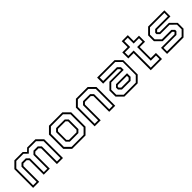

<svg xmlns="http://www.w3.org/2000/svg" viewBox="277 -1921 3166 3166"><g transform="rotate(-45 1860.0 -338.5)"><path d="M55 0V-437L158 -540H351.5L403.5 -489L455 -540H648.5L751.5 -437V0H610V-368L579.5 -398.5H504.5L474 -368V-30H332.5V-368L302 -398.5H227L196.5 -368V0ZM85.5 -30H166.5V-382.5L213.5 -429.5H314L363 -381V-58.5H444V-381L493 -429.5H593L640.5 -382.5V-30H721.5V-422.5L633.5 -510.5H465.5L403.5 -449L341 -510.5H173.5L85.5 -422.5Z M964.5 0 861.5 -103V-437L964.5 -540H1277L1380 -437V-103L1277 0ZM981.5 -30H1262L1349.5 -117.5V-422.5L1262 -510H980L892 -422V-119.5ZM1022 -111 973 -159.5V-382L1020.5 -429H1221.5L1268.5 -382.5V-157.5L1221.5 -111ZM1033.5 -141.5H1208L1238.5 -172V-368L1208 -398.5H1033.5L1003 -368V-172Z M1490 0V-437L1593 -540H1867L1970 -437V0H1829V-368L1798.5 -398.5H1661.5L1631 -368V0ZM1520.5 -30H1601V-382L1648.5 -429H1812L1859 -382.5V-30H1940V-422.5L1852 -510H1608.5L1520.5 -422Z M2183 0 2080 -103V-245.5L2183 -348.5H2455V-368L2424.5 -398.5H2087V-540H2493.5L2596.5 -437V-103L2493.5 0ZM2238 -111 2191 -157.5V-203L2230 -242H2487V-159.5L2438.5 -111ZM2198 -30H2479L2568 -119.5V-422.5L2480 -510.5H2119V-429.5H2440L2487 -382.5V-319.5H2196.5L2110.5 -233.5V-117.5ZM2252 -141.5H2424.5L2455 -172V-212H2242L2221 -191V-172Z M2798.5 0V-399H2674V-540H2798.5V-677H2940V-540H3064V-399H2940V-141.5H3060.5V0ZM2829 -30H3030.5V-110.5H2910V-429.5H3034.5V-510.5H2910V-647H2829V-510.5H2704V-429.5H2829Z M3179 0V-141.5H3494L3524.5 -172V-169.5L3495 -199.5H3277L3174 -302.5V-437L3277 -540H3655.5V-398.5H3345.5L3315 -368V-371L3345.5 -340.5H3562.5L3665.5 -237.5V-103L3562.5 0ZM3208.5 -31H3549.5L3635.5 -117V-225.5L3549 -311H3329L3286.5 -354V-384.5L3330.5 -429H3626V-510H3291L3204.5 -423.5V-315L3289 -230.5H3509L3553 -186.5V-156.5L3509 -112H3208.5Z"/></g></svg>

Font: Tourney Thin Light
Style: Regular
Weight: 300
Version: Version 1.015